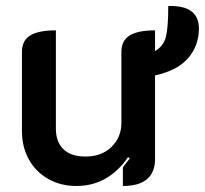

<svg xmlns="http://www.w3.org/2000/svg" viewBox="-20 -610 682 639"><path d="M496 -359V-80Q496 -37 469.5 -14Q443 9 389 9V-53Q398 -64 412 -83L406 -87Q376 -42 332.5 -16.5Q289 9 234 9Q182 9 140.5 -14.5Q99 -38 76 -79.5Q53 -121 53 -174V-437Q53 -475 80.5 -492Q108 -509 166 -509V-181Q166 -138 191 -113.5Q216 -89 265 -89Q318 -89 351 -121Q384 -153 384 -201V-437Q384 -475 411.5 -492Q439 -509 496 -509V-440Q524 -456 532 -487Q540 -518 540 -590Q642 -593 642 -515Q642 -459 607 -417.5Q572 -376 496 -359Z"/></svg>

Font: K2D SemiBold
Style: Regular
Weight: 600
Designer: Katatrad Aksorn Co.,Ltd.
Foundry: Cadson Demak Co.,Ltd.
Version: Version 1.000; ttfautohint (v1.6)